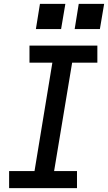

<svg xmlns="http://www.w3.org/2000/svg" viewBox="-20 -970 557 990"><path d="M27 0V-88H158L250 -647H132V-735H482V-647H352L259 -88H377V0ZM495 -820H365L386 -950H517ZM295 -820H165L186 -950H317Z"/></svg>

Font: Iosevka SS04 Semibold Oblique
Style: Regular
Weight: 600
Italic angle: -9°
Monospace: yes
Designer: Belleve Invis
Foundry: Belleve Invis
Version: Version 19.0.0; ttfautohint (v1.8.4)